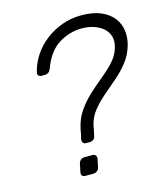

<svg xmlns="http://www.w3.org/2000/svg" viewBox="-107 -791 748 873"><g transform="rotate(-15 266.5 -355.0)"><path d="M229 -143Q219 -143 214.5 -149Q210 -155 211 -165Q214 -177 216.5 -189Q219 -201 221 -213Q231 -259 255.5 -294Q280 -329 311 -357.5Q342 -386 373.5 -411.5Q405 -437 430 -464Q455 -491 465 -522Q479 -564 464 -593Q449 -622 416.5 -637Q384 -652 345 -652Q287 -652 236 -621Q185 -590 156 -513Q151 -500 143.5 -495.5Q136 -491 128 -491H112Q103 -491 98 -496.5Q93 -502 95 -511Q105 -553 129 -589Q153 -625 188 -652Q223 -679 266 -694.5Q309 -710 357 -710Q412 -710 449 -694Q486 -678 506.5 -651.5Q527 -625 531.5 -591.5Q536 -558 526 -523Q514 -481 488.5 -448.5Q463 -416 431 -388.5Q399 -361 368 -334.5Q337 -308 313.5 -278.5Q290 -249 282 -213Q280 -201 277.5 -189Q275 -177 272 -165Q271 -155 263.5 -149Q256 -143 246 -143ZM186 0Q176 0 171.5 -6Q167 -12 169 -22L177 -60Q179 -70 186.5 -76.5Q194 -83 204 -83H242Q252 -83 257 -76.5Q262 -70 260 -60L252 -22Q250 -12 242 -6Q234 0 224 0Z"/></g></svg>

Font: Rubik Light
Style: Italic
Weight: 300
Italic angle: -12°
Designer: Hubert and Fischer
Foundry: Hubert and Fischer
Version: Version 2.300;gftools[0.9.30]